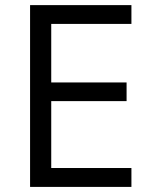

<svg xmlns="http://www.w3.org/2000/svg" viewBox="-20 -734 596 754"><path d="M496.1 0H98.1V-713.9H496.1V-640.1H181.2V-410.2H477.1V-336.9H181.2V-74.2H496.1Z"/></svg>

Font: f02724691
Style: Regular
Weight: 400
Foundry: Ascender Corporation
Version: Version 1.10